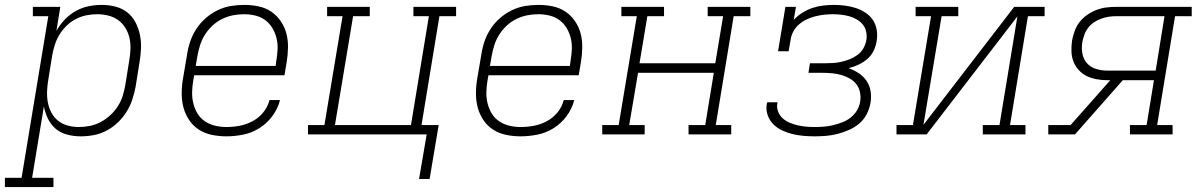

<svg xmlns="http://www.w3.org/2000/svg" viewBox="-71 -548 4891 783"><path d="M-51 215V177H17L126 -482H63V-520H175L159 -422Q173 -447 193 -468Q213 -489 238 -503Q263 -517 290 -522.5Q317 -528 344 -528Q344 -528 344 -528Q344 -528 344 -528Q373 -528 400 -521Q427 -514 448 -497.5Q469 -481 481.5 -457Q494 -433 499.5 -406.5Q505 -380 504 -351.5Q503 -323 498 -294L482 -194Q477 -168 468.5 -142Q460 -116 445 -92Q430 -68 409 -48Q388 -28 363 -15Q338 -2 311.5 3Q285 8 258 8Q230 8 203 1Q176 -6 156 -23Q136 -40 124.5 -64Q113 -88 108 -114L60 177H147V215ZM250 -30Q273 -30 295.5 -34.5Q318 -39 339 -50Q360 -61 378 -77.5Q396 -94 409 -114Q422 -134 429 -156Q436 -178 440 -201L456 -301Q460 -324 461 -347.5Q462 -371 457 -393Q452 -415 440.5 -434Q429 -453 411 -466Q393 -479 370.5 -484.5Q348 -490 325 -490Q303 -490 281 -485.5Q259 -481 238.5 -470.5Q218 -460 201 -443.5Q184 -427 172 -407.5Q160 -388 153 -366.5Q146 -345 142 -323L126 -223Q122 -200 121 -176.5Q120 -153 124 -131Q128 -109 138.5 -89Q149 -69 166 -55.5Q183 -42 205 -36Q227 -30 250 -30Z M852 8Q822 8 793 2Q764 -4 740.5 -19Q717 -34 701 -57.5Q685 -81 677.5 -108.5Q670 -136 670 -166Q670 -196 675 -226L692 -326Q696 -353 705 -379.5Q714 -406 730 -430.5Q746 -455 768.5 -474.5Q791 -494 817 -506.5Q843 -519 870.5 -523.5Q898 -528 925 -528Q955 -528 983.5 -522Q1012 -516 1035 -500.5Q1058 -485 1074 -461.5Q1090 -438 1097 -411Q1104 -384 1103.5 -354Q1103 -324 1098 -294L1089 -241H721L717 -219Q713 -196 712.5 -172Q712 -148 717.5 -126Q723 -104 734.5 -85Q746 -66 764.5 -53.5Q783 -41 805.5 -35.5Q828 -30 852 -30Q879 -30 906 -35Q933 -40 958.5 -53.5Q984 -67 1002.5 -89.5Q1021 -112 1028 -140H1071Q1062 -105 1040 -75Q1018 -45 987 -25.5Q956 -6 921 1Q886 8 852 8ZM1053 -279 1056 -301Q1060 -324 1061 -347.5Q1062 -371 1056.5 -393Q1051 -415 1039.5 -434Q1028 -453 1010.5 -466Q993 -479 970.5 -484.5Q948 -490 924 -490Q901 -490 878.5 -485.5Q856 -481 834.5 -470.5Q813 -460 795 -443Q777 -426 764.5 -406Q752 -386 745 -364Q738 -342 734 -319L727 -279Z M1681 182H1638L1669 0H1185V-38H1252L1326 -482H1263V-520H1437V-482H1369L1295 -38H1605L1678 -482H1615V-520H1789V-482H1721L1648 -38H1718Z M2052 8Q2022 8 1993 2Q1964 -4 1940.5 -19Q1917 -34 1901 -57.5Q1885 -81 1877.5 -108.5Q1870 -136 1870 -166Q1870 -196 1875 -226L1892 -326Q1896 -353 1905 -379.5Q1914 -406 1930 -430.5Q1946 -455 1968.5 -474.5Q1991 -494 2017 -506.5Q2043 -519 2070.5 -523.5Q2098 -528 2125 -528Q2155 -528 2183.5 -522Q2212 -516 2235 -500.5Q2258 -485 2274 -461.5Q2290 -438 2297 -411Q2304 -384 2303.5 -354Q2303 -324 2298 -294L2289 -241H1921L1917 -219Q1913 -196 1912.5 -172Q1912 -148 1917.5 -126Q1923 -104 1934.5 -85Q1946 -66 1964.5 -53.5Q1983 -41 2005.5 -35.5Q2028 -30 2052 -30Q2079 -30 2106 -35Q2133 -40 2158.5 -53.5Q2184 -67 2202.5 -89.5Q2221 -112 2228 -140H2271Q2262 -105 2240 -75Q2218 -45 2187 -25.5Q2156 -6 2121 1Q2086 8 2052 8ZM2253 -279 2256 -301Q2260 -324 2261 -347.5Q2262 -371 2256.5 -393Q2251 -415 2239.5 -434Q2228 -453 2210.5 -466Q2193 -479 2170.5 -484.5Q2148 -490 2124 -490Q2101 -490 2078.5 -485.5Q2056 -481 2034.5 -470.5Q2013 -460 1995 -443Q1977 -426 1964.5 -406Q1952 -386 1945 -364Q1938 -342 1934 -319L1927 -279Z M2385 0V-38H2452L2526 -482H2463V-520H2637V-482H2569L2537 -290H2846L2878 -482H2815V-520H2989V-482H2921L2848 -38H2911V0H2737V-38H2805L2840 -251H2531L2495 -38H2558V0Z M3252 8Q3229 8 3205.5 6Q3182 4 3160 -1.5Q3138 -7 3118 -16.5Q3098 -26 3082.5 -41.5Q3067 -57 3059.5 -79Q3052 -101 3056 -124Q3057 -126 3057 -127.5Q3057 -129 3058 -131H3100Q3100 -130 3099.5 -129Q3099 -128 3099 -126Q3096 -109 3102.5 -92.5Q3109 -76 3121.5 -65Q3134 -54 3149.5 -47.5Q3165 -41 3182 -37Q3199 -33 3216.5 -31.5Q3234 -30 3252 -30Q3271 -30 3289.5 -31.5Q3308 -33 3326.5 -37.5Q3345 -42 3363.5 -49Q3382 -56 3398 -68.5Q3414 -81 3424 -98Q3434 -115 3437 -134Q3440 -153 3436 -172Q3432 -191 3421 -205Q3410 -219 3394 -228Q3378 -237 3360.5 -242Q3343 -247 3324 -249Q3305 -251 3285 -251H3226L3232 -290H3292Q3309 -290 3326 -291Q3343 -292 3360.5 -296Q3378 -300 3394.5 -306.5Q3411 -313 3426 -324Q3441 -335 3450 -351Q3459 -367 3462 -384Q3465 -401 3461.5 -418Q3458 -435 3448 -447.5Q3438 -460 3423.5 -468.5Q3409 -477 3393 -481.5Q3377 -486 3359.5 -488Q3342 -490 3325 -490Q3308 -490 3290 -488Q3272 -486 3254 -481.5Q3236 -477 3219 -469Q3202 -461 3187.5 -448.5Q3173 -436 3164 -419Q3155 -402 3153 -384L3145 -339H3102L3132 -520H3175L3166 -467Q3182 -484 3202 -496.5Q3222 -509 3243.5 -516Q3265 -523 3287 -525.5Q3309 -528 3331 -528Q3353 -528 3376 -525Q3399 -522 3420 -515Q3441 -508 3459 -496Q3477 -484 3489 -466Q3501 -448 3504.5 -425Q3508 -402 3504 -380Q3501 -360 3491.5 -340.5Q3482 -321 3465.5 -307Q3449 -293 3429.5 -284Q3410 -275 3390 -270Q3412 -262 3431 -249.5Q3450 -237 3463 -218Q3476 -199 3479.5 -175.5Q3483 -152 3479 -128Q3475 -105 3463.5 -82.5Q3452 -60 3433 -44Q3414 -28 3391 -18Q3368 -8 3345 -2Q3322 4 3298.5 6Q3275 8 3252 8Z M3585 0V-38H3652L3726 -482H3663V-520H3837V-482H3769L3695 -39L4065 -520H4189V-482H4121L4048 -38H4111V0H3937V-38H4005L4078 -481L3708 0Z M4204 0V-38H4295L4457 -221H4444Q4422 -221 4400.5 -225Q4379 -229 4360.5 -238Q4342 -247 4328 -262.5Q4314 -278 4306.5 -297.5Q4299 -317 4298.5 -339Q4298 -361 4301 -383Q4305 -403 4312 -422.5Q4319 -442 4332 -458.5Q4345 -475 4363 -487.5Q4381 -500 4400.5 -507.5Q4420 -515 4440 -517.5Q4460 -520 4480 -520H4789V-482H4721L4648 -38H4711V0H4537V-38H4605L4635 -221H4508L4313 0ZM4444 -260H4642L4678 -482H4480Q4465 -482 4449.5 -479.5Q4434 -477 4419 -471.5Q4404 -466 4390.5 -457Q4377 -448 4367 -435Q4357 -422 4351.5 -407Q4346 -392 4343 -377Q4339 -354 4343 -330.5Q4347 -307 4361.5 -290.5Q4376 -274 4398.5 -267Q4421 -260 4444 -260Z"/></svg>

Font: Iosevka Etoile XLtObl
Style: Regular
Weight: 200
Italic angle: -9°
Designer: Belleve Invis
Foundry: Belleve Invis
Version: Version 15.5.2; ttfautohint (v1.8.4)